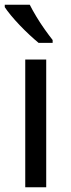

<svg xmlns="http://www.w3.org/2000/svg" viewBox="-21 -786 299 806"><path d="M104 -766Q115 -744 131.5 -716.5Q148 -689 166.5 -663Q185 -637 200 -618V-606H141Q124 -620 103 -639.5Q82 -659 61.5 -680.5Q41 -702 24.5 -722Q8 -742 -1 -756V-766ZM173 0H85V-536H173Z"/></svg>

Font: uoriya15
Style: Book
Weight: 400
Designer: Jelle Bosma - Monotype Design Team
Foundry: Monotype Imaging Inc.
Version: Version 2.003